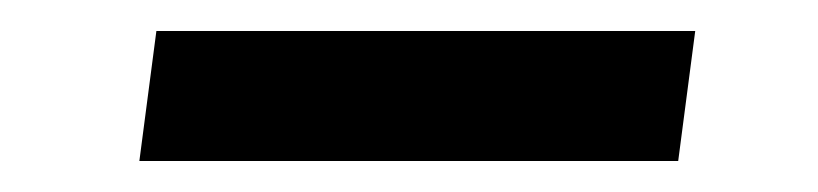

<svg xmlns="http://www.w3.org/2000/svg" viewBox="-20 -357 528 124"><path d="M70 -253 81 -337H429L418 -253Z"/></svg>

Font: Inclusive Sans
Style: Italic
Weight: 400
Italic angle: -7°
Designer: Olivia King
Foundry: Olivia King
Version: Version 2.004